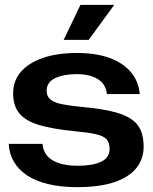

<svg xmlns="http://www.w3.org/2000/svg" viewBox="-20 -760 630 790"><path d="M296 10Q230 10 178.5 -2.5Q127 -15 92 -38Q57 -61 37.5 -94Q18 -127 16 -168H155Q157 -139 174 -119Q191 -99 223 -88.5Q255 -78 300 -78Q361 -78 396 -94.5Q431 -111 431 -147Q431 -174 418 -187.5Q405 -201 374 -208Q343 -215 288 -220Q197 -229 141.5 -245.5Q86 -262 60 -293Q34 -324 34 -376Q34 -427 65.5 -464Q97 -501 156 -521.5Q215 -542 297 -542Q374 -542 429.5 -522Q485 -502 517.5 -464.5Q550 -427 555 -373H420Q417 -401 401 -419Q385 -437 358 -446Q331 -455 296 -455Q242 -455 207 -438.5Q172 -422 172 -387Q172 -364 187 -351Q202 -338 234 -331.5Q266 -325 317 -320Q409 -312 465 -295Q521 -278 546 -246Q571 -214 571 -156Q571 -106 541 -68.5Q511 -31 450.5 -10.5Q390 10 296 10ZM242 -596 311 -740H450L345 -596Z"/></svg>

Font: Mona Sans Expanded SemiBold
Style: Regular
Weight: 600
Width: 7
Designer: Deni Anggara
Foundry: GitHub
Version: Version 2.000